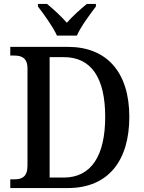

<svg xmlns="http://www.w3.org/2000/svg" viewBox="-20 -951 726 971"><path d="M268 -771H369C388 -816 436 -880 465 -918V-931H419C387 -905 346 -868 318 -836C290 -868 250 -905 218 -931H172V-918C201 -880 248 -816 268 -771ZM32 0H323C530 0 634 -141 634 -360C634 -587 519 -714 323 -714H32V-670H51C89 -670 119 -659 119 -604V-113C119 -57 91 -44 53 -44H32ZM302 -53H231V-662H303C442 -662 512 -557 512 -360C512 -164 442 -53 302 -53Z"/></svg>

Font: Noto Serif Ethiopic SemiCondensed Medium
Style: Regular
Weight: 500
Width: 4
Designer: Monotype Design Team
Foundry: Monotype Imaging Inc.
Version: Version 2.102